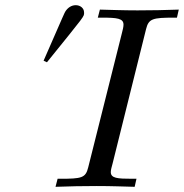

<svg xmlns="http://www.w3.org/2000/svg" viewBox="-20 -720 709 740"><path d="M148 -486 161 -480C311 -666 304 -655 304 -672C304 -689 289 -700 272 -700C255 -700 241 -690 232 -676C227 -667 231 -676 148 -486ZM194 0C247 -2 300 -3 353 -3C411 -3 455 -1 499 0L506 -31H490C432 -31 407 -33 407 -57C407 -66 411 -78 414 -90L543 -608C553 -648 568 -652 651 -652H662L669 -683C616 -681 563 -680 510 -680C452 -680 408 -682 365 -683L357 -652H373C432 -652 456 -649 456 -625C456 -616 453 -605 450 -593L320 -75C310 -34 295 -31 211 -31H202Z"/></svg>

Font: CMU Serif
Style: Italic
Weight: 500
Italic angle: -14.04°
Version: Version 0.7.0